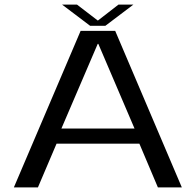

<svg xmlns="http://www.w3.org/2000/svg" viewBox="-20 -810 846 830"><path d="M40 0 328.5 -676.5H478L766 0H662.5L582.5 -189H224.5L144 0ZM245.5 -254.5H561.5L405 -620.5H402.5ZM369.5 -698.5 248.5 -790H313L403 -721L492 -790H556.5L435.5 -698.5Z"/></svg>

Font: Anybody ExtraExpanded
Style: Regular
Weight: 400
Width: 8
Designer: Tyler Finck
Foundry: Etcetera Type Company
Version: Version 1.010; ttfautohint (v1.8.3) -l 8 -r 50 -G 200 -x 14 